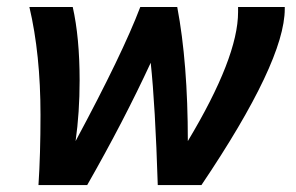

<svg xmlns="http://www.w3.org/2000/svg" viewBox="-20 -533 859 558"><path d="M565.4 4.9H438.5Q431.2 -227.1 418 -350.6Q339.4 -180.7 233.4 4.9H91.8Q97.7 -84 97.7 -199.2Q97.7 -375.5 65.4 -512.7H191.4Q211.4 -423.8 211.4 -299.3Q211.4 -206.1 199.7 -123Q336.4 -377.4 387.7 -512.7H495.1Q525.9 -350.1 525.9 -123Q671.9 -366.2 671.9 -498V-512.7H807.6V-507.3Q807.6 -354.5 565.4 4.9Z"/></svg>

Font: Cadman
Style: Bold Italic
Weight: 700
Italic angle: -12°
Designer: Paul James MIller
Foundry: High-Logic / Made with FontCreator
Version: Version 2.114;March 28, 2021;FontCreator 13.0.0.2683 64-bit